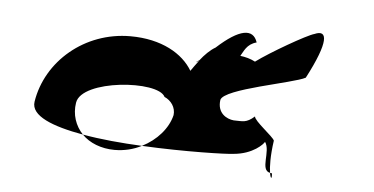

<svg xmlns="http://www.w3.org/2000/svg" viewBox="-40 -572 1165 598"><g transform="rotate(5 543.0 -273.0)"><path d="M71 -214C64 -169 134 -142 230 -125C206 -150 194 -185 200 -222C211 -296 449 -314 473 -264C494 -255 509 -234 506 -210C496 -168 462 -129 416 -106C552 -99 682 -103 702 -106C763 -111 794 -145 797 -152C817 -124 788 -63 821 -57C818 -75 817 -110 824 -158C820 -170 759 -214 759 -228C733 -205 722 -210 694 -210C672 -212 641 -228 647 -270C655 -306 869 -342 906 -362C968 -480 962 -518 921 -500C898 -494 787 -430 744 -398C729 -406 713 -410 697 -412C706 -426 713 -450 744 -458C730 -501 687 -494 618 -431C602 -422 585 -405 571 -387C561 -382 562 -380 562 -380C564 -382 568 -384 570 -385C561 -373 552 -361 546 -352C516 -403 449 -443 351 -443C208 -443 91 -342 71 -214ZM230 -125C253 -101 290 -86 332 -86C362 -86 391 -93 416 -106C352 -109 286 -115 230 -125ZM821 -57C824 -38 829 -36 827 -56C825 -56 823 -57 821 -57Z"/></g></svg>

Font: Ampere
Style: Ita
Weight: 400
Version: Version 1